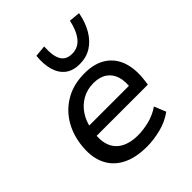

<svg xmlns="http://www.w3.org/2000/svg" viewBox="-212 -890 1028 1028"><g transform="rotate(-45 302.5 -375.5)"><path d="M304 9Q216 9 158 -22.5Q100 -54 75.5 -112.5Q51 -171 62 -252Q72 -326 108.5 -383Q145 -440 205 -473Q265 -506 345 -506Q421 -506 469.5 -473.5Q518 -441 537 -383Q556 -325 545 -246L542 -223H134L144 -290H485L463 -268Q471 -320 459.5 -357Q448 -394 418 -414.5Q388 -435 341 -435Q294 -435 256 -413.5Q218 -392 193.5 -355Q169 -318 161 -271L157 -250Q148 -192 163 -151.5Q178 -111 216.5 -89.5Q255 -68 312 -68Q353 -68 397.5 -79Q442 -90 482 -117L509 -51Q466 -19 410.5 -5Q355 9 304 9ZM362 -558Q312 -558 280.5 -582Q249 -606 236 -650.5Q223 -695 229 -754L294 -760Q289 -696 307 -661Q325 -626 372 -626Q418 -626 446.5 -661Q475 -696 489 -760L552 -754Q541 -695 515 -650.5Q489 -606 450.5 -582Q412 -558 362 -558Z"/></g></svg>

Font: Nunito Sans 7pt Medium
Style: Italic
Weight: 500
Italic angle: -9°
Designer: Vernon Adams
Foundry: Vernon Adams
Version: Version 3.101;gftools[0.9.27]